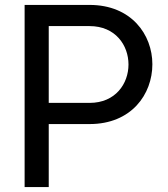

<svg xmlns="http://www.w3.org/2000/svg" viewBox="-20 -760 684 780"><path d="M178 0V-256H344C514 -256 599 -377 599 -499C599 -619 514 -740 344 -740H80V0ZM344 -654C449 -654 502 -576 502 -498C502 -420 449 -342 344 -342H178V-654Z"/></svg>

Font: Be Vietnam Pro
Style: Regular
Weight: 400
Designer: Lam Bao, Tony Le, Vietanh Nguyen
Foundry: Yellow Type Foundry
Version: Version 1.002